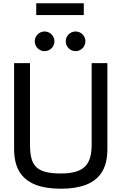

<svg xmlns="http://www.w3.org/2000/svg" viewBox="-20 -1137 741 1171"><path d="M491 -1045V-1117H201V-1045ZM252 -825C285 -825 312 -852 312 -885C312 -918 285 -945 252 -945C219 -945 192 -918 192 -885C192 -852 219 -825 252 -825ZM441 -825C474 -825 501 -852 501 -885C501 -918 474 -945 441 -945C408 -945 381 -918 381 -885C381 -852 408 -825 441 -825ZM351 14C608 14 635 -128 635 -232V-752H539V-257C539 -134 495 -79 351 -79C198 -79 163 -128 163 -257V-752H66V-232C66 -128 94 14 351 14Z"/></svg>

Font: Hibana SubMedium
Style: Regular
Weight: 500
Width: 6
Designer: pygmalion
Foundry: ybstudio
Version: Version 0.930;hotconv 1.0.109;makeotfexe 2.5.65596